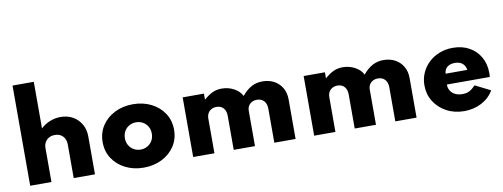

<svg xmlns="http://www.w3.org/2000/svg" viewBox="-68 -1234 4250 1623"><g transform="rotate(-10 2057.0 -422.0)"><path d="M84 0V-860H266.5V-460Q299.5 -491.5 344 -509.8Q388.5 -528 437.5 -528Q496.5 -528 542 -502Q587.5 -476 613.8 -430.2Q640 -384.5 640 -325.5V0H457.5V-286.5Q457.5 -332.5 432 -359.5Q406.5 -386.5 363 -386.5Q333.5 -386.5 312 -374.2Q290.5 -362 278.5 -340.8Q266.5 -319.5 266.5 -292V0Z M1057.5 16Q971 16 901.5 -18.8Q832 -53.5 791.5 -114.8Q751 -176 751 -256Q751 -336 791.5 -397.2Q832 -458.5 901.5 -493.2Q971 -528 1057.5 -528Q1144 -528 1213.5 -493.2Q1283 -458.5 1323.5 -397.2Q1364 -336 1364 -256Q1364 -176 1323.5 -114.8Q1283 -53.5 1213.5 -18.8Q1144 16 1057.5 16ZM1057.5 -139Q1089.5 -139 1115.8 -154Q1142 -169 1157.5 -195.2Q1173 -221.5 1173 -256Q1173 -290.5 1157.5 -317Q1142 -343.5 1115.8 -358.2Q1089.5 -373 1057.5 -373Q1025.5 -373 999.2 -358.2Q973 -343.5 957.5 -317Q942 -290.5 942 -256Q942 -221.5 957.5 -195.2Q973 -169 999.2 -154Q1025.5 -139 1057.5 -139Z M1483 0V-512H1665.5V-460Q1706.5 -496 1742 -512Q1777.5 -528 1818.5 -528Q1876 -528 1923.8 -502.5Q1971.5 -477 1993 -434.5Q2033 -482.5 2075.2 -505.2Q2117.5 -528 2169.5 -528Q2225.5 -528 2268.8 -504.8Q2312 -481.5 2337 -439.2Q2362 -397 2362 -341V0H2179.5V-291.5Q2179.5 -334 2157.5 -358.5Q2135.5 -383 2097.5 -383Q2072 -383 2053.2 -372.8Q2034.5 -362.5 2024 -344.5Q2013.5 -326.5 2013.5 -303V0H1831V-293Q1831 -333.5 1809.8 -358.2Q1788.5 -383 1750 -383Q1724.5 -383 1705.5 -372.2Q1686.5 -361.5 1676 -342.5Q1665.5 -323.5 1665.5 -298.5V0Z M2521.5 0V-512H2704V-460Q2745 -496 2780.5 -512Q2816 -528 2857 -528Q2914.5 -528 2962.2 -502.5Q3010 -477 3031.5 -434.5Q3071.5 -482.5 3113.8 -505.2Q3156 -528 3208 -528Q3264 -528 3307.2 -504.8Q3350.5 -481.5 3375.5 -439.2Q3400.5 -397 3400.5 -341V0H3218V-291.5Q3218 -334 3196 -358.5Q3174 -383 3136 -383Q3110.5 -383 3091.8 -372.8Q3073 -362.5 3062.5 -344.5Q3052 -326.5 3052 -303V0H2869.5V-293Q2869.5 -333.5 2848.2 -358.2Q2827 -383 2788.5 -383Q2763 -383 2744 -372.2Q2725 -361.5 2714.5 -342.5Q2704 -323.5 2704 -298.5V0Z M3808.5 16Q3724.5 16 3657.5 -20Q3590.5 -56 3551.8 -117.5Q3513 -179 3513 -256.5Q3513 -314 3535 -363.2Q3557 -412.5 3596.5 -449.8Q3636 -487 3688.8 -507.5Q3741.5 -528 3803 -528Q3883 -528 3943.2 -494.8Q4003.5 -461.5 4037.5 -402.2Q4071.5 -343 4071.5 -265Q4071.5 -258.5 4071.2 -253Q4071 -247.5 4069.5 -231H3701Q3701 -200 3715.5 -177Q3730 -154 3756.5 -141.2Q3783 -128.5 3819 -128.5Q3852.5 -128.5 3877.5 -141.2Q3902.5 -154 3930.5 -183.5L4061.5 -118Q4025.5 -55 3958.2 -19.5Q3891 16 3808.5 16ZM3706.5 -323H3892.5Q3889 -348 3876.5 -365Q3864 -382 3844.5 -390.8Q3825 -399.5 3799 -399.5Q3772 -399.5 3751.8 -390.5Q3731.5 -381.5 3720 -364.5Q3708.5 -347.5 3706.5 -323Z"/></g></svg>

Font: Spartan Thin ExtraBold
Style: Regular
Weight: 800
Version: Version 1.004